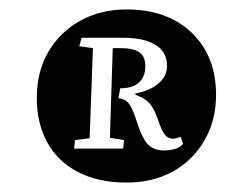

<svg xmlns="http://www.w3.org/2000/svg" viewBox="-20 -785 516 407"><path d="M248 -398Q188 -398 145 -420.5Q102 -443 80 -483.5Q58 -524 58 -577Q58 -634 83 -676Q108 -718 151 -741.5Q194 -765 248 -765Q335 -765 386.5 -715.5Q438 -666 438 -584Q438 -530 413.5 -487.5Q389 -445 346.5 -421.5Q304 -398 248 -398ZM328 -466Q339 -466 350 -469Q361 -472 368 -480L363 -495Q353 -491 346 -491Q336 -491 329 -500Q322 -509 314 -534Q306 -556 296.5 -566.5Q287 -577 267 -584V-587Q285 -590 300 -597.5Q315 -605 324.5 -617Q334 -629 334 -645Q334 -666 322.5 -679Q311 -692 290.5 -698.5Q270 -705 240 -705H153L148 -687L177 -683L170 -492L139 -488L137 -470H241L243 -488L213 -493L219 -683H236Q262 -683 275 -674.5Q288 -666 288 -645Q288 -622 274.5 -610Q261 -598 237 -598H235L231 -577Q245 -575 252 -567Q259 -559 267 -536Q280 -494 292.5 -480Q305 -466 328 -466Z"/></svg>

Font: Literata 18pt Medium
Style: Italic
Weight: 500
Italic angle: -2°
Designer: Latin by Veronika Burian and Jose Scaglione. Greek by Irene Vlachou. Cyrillic by Vera Evstafieva
Foundry: TypeTogether
Version: Version 3.103;gftools[0.9.29]